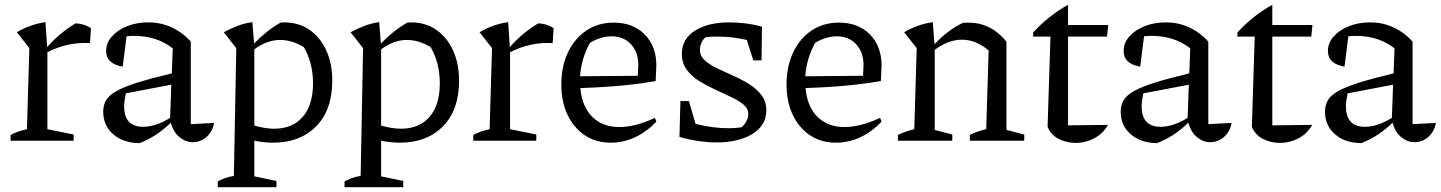

<svg xmlns="http://www.w3.org/2000/svg" viewBox="-20 -585 5989 798"><path d="M24 0V-24Q38 -32 54 -37.5Q70 -43 92 -48L102 -385L50 -451Q106 -484 169 -493L176 -389Q203 -420 232 -444Q261 -468 294 -488Q329 -487 358 -468L354 -406Q261 -411 177 -368V-48L286 -26V0Z M560 10Q492 9 450.5 -27Q409 -63 409 -121Q409 -148 421 -168.5Q433 -189 464 -206.5Q495 -224 550.5 -241.5Q606 -259 694 -280L698 -384Q632 -436 536 -436Q522 -436 506 -434L490 -308Q421 -320 421 -373Q421 -406 444.5 -433Q468 -460 508 -476Q548 -492 596 -492Q649 -492 694 -471Q739 -450 773 -412V-69L870 -74Q863 -37 838 -15.5Q813 6 781 6Q752 6 726.5 -14.5Q701 -35 690 -75Q662 -48 631 -27Q600 -6 560 10ZM496 -143Q496 -58 575 -58Q600 -58 628 -67Q656 -76 687 -95L692 -233L503 -197Q500 -183 498 -169Q496 -155 496 -143Z M885 193V169Q898 162 913.5 156Q929 150 952 146L962 -385L910 -451Q940 -467 969 -478Q998 -489 1029 -493L1036 -404Q1062 -431 1089 -452.5Q1116 -474 1146 -491Q1153 -492 1161 -492Q1222 -492 1267 -460.5Q1312 -429 1336.5 -374.5Q1361 -320 1361 -250Q1361 -128 1294 -60Q1227 8 1116 8Q1078 8 1037 0V148L1129 167V193ZM1144 -419Q1090 -419 1037 -380V-63Q1084 -50 1119 -50Q1196 -50 1238.5 -99.5Q1281 -149 1281 -239Q1281 -323 1243 -389Q1194 -419 1144 -419Z M1412 193V169Q1425 162 1440.5 156Q1456 150 1479 146L1489 -385L1437 -451Q1467 -467 1496 -478Q1525 -489 1556 -493L1563 -404Q1589 -431 1616 -452.5Q1643 -474 1673 -491Q1680 -492 1688 -492Q1749 -492 1794 -460.5Q1839 -429 1863.5 -374.5Q1888 -320 1888 -250Q1888 -128 1821 -60Q1754 8 1643 8Q1605 8 1564 0V148L1656 167V193ZM1671 -419Q1617 -419 1564 -380V-63Q1611 -50 1646 -50Q1723 -50 1765.5 -99.5Q1808 -149 1808 -239Q1808 -323 1770 -389Q1721 -419 1671 -419Z M1947 0V-24Q1961 -32 1977 -37.5Q1993 -43 2015 -48L2025 -385L1973 -451Q2029 -484 2092 -493L2099 -389Q2126 -420 2155 -444Q2184 -468 2217 -488Q2252 -487 2281 -468L2277 -406Q2184 -411 2100 -368V-48L2209 -26V0Z M2518 8Q2457 8 2411 -22.5Q2365 -53 2339 -107.5Q2313 -162 2313 -234Q2313 -309 2340.5 -367Q2368 -425 2417 -458Q2466 -491 2531 -491Q2611 -491 2659.5 -442Q2708 -393 2708 -312L2705 -248Q2652 -239 2603.5 -233.5Q2555 -228 2504 -224.5Q2453 -221 2392 -219Q2399 -141 2442 -99Q2485 -57 2554 -57Q2620 -57 2702 -95L2708 -79Q2623 8 2518 8ZM2432 -407Q2396 -342 2391 -268L2631 -270L2633 -314Q2633 -368 2602.5 -401Q2572 -434 2522 -434Q2477 -434 2432 -407Z M2804 -16 2808 -165H2843L2871 -70Q2907 -61 2941.5 -56.5Q2976 -52 3010 -52Q3023 -52 3036 -53Q3049 -54 3062 -56Q3075 -67 3082.5 -81.5Q3090 -96 3090 -111Q3090 -134 3070 -150.5Q3050 -167 3018.5 -182Q2987 -197 2952 -213Q2917 -229 2885.5 -248.5Q2854 -268 2834 -295.5Q2814 -323 2814 -361Q2814 -423 2868.5 -457.5Q2923 -492 3011 -492Q3042 -492 3076.5 -488Q3111 -484 3147 -474L3145 -334H3111L3084 -419Q3021 -433 2965 -433Q2952 -433 2939.5 -432.5Q2927 -432 2912 -430Q2900 -419 2894.5 -405Q2889 -391 2889 -377Q2889 -353 2909 -334.5Q2929 -316 2960.5 -301Q2992 -286 3027 -270.5Q3062 -255 3093.5 -235.5Q3125 -216 3145 -189.5Q3165 -163 3165 -126Q3165 -64 3107.5 -28.5Q3050 7 2958 7Q2924 7 2885 1.5Q2846 -4 2804 -16ZM3039 -40Q3041 -41 3042 -41Z M3454 8Q3393 8 3347 -22.5Q3301 -53 3275 -107.5Q3249 -162 3249 -234Q3249 -309 3276.5 -367Q3304 -425 3353 -458Q3402 -491 3467 -491Q3547 -491 3595.5 -442Q3644 -393 3644 -312L3641 -248Q3588 -239 3539.5 -233.5Q3491 -228 3440 -224.5Q3389 -221 3328 -219Q3335 -141 3378 -99Q3421 -57 3490 -57Q3556 -57 3638 -95L3644 -79Q3559 8 3454 8ZM3368 -407Q3332 -342 3327 -268L3567 -270L3569 -314Q3569 -368 3538.5 -401Q3508 -434 3458 -434Q3413 -434 3368 -407Z M3712 0V-24Q3726 -31 3742 -37Q3758 -43 3780 -48L3790 -385L3738 -451Q3794 -484 3857 -493L3864 -401Q3891 -430 3920 -452Q3949 -474 3982 -490Q3993 -491 4005 -491Q4099 -491 4163 -412V-45L4237 -26V0H4011V-24Q4024 -31 4040 -37Q4056 -43 4079 -48L4089 -375Q4037 -420 3978 -420Q3922 -420 3865 -378V-45L3938 -26V0Z M4419 -565V-481H4586L4581 -433H4419V-64L4585 -66Q4564 -29 4527.5 -10Q4491 9 4452 9Q4413 9 4380.5 -7.5Q4348 -24 4334 -58L4346 -433H4274V-450Q4304 -483 4340 -512Q4376 -541 4419 -565Z M4789 10Q4721 9 4679.5 -27Q4638 -63 4638 -121Q4638 -148 4650 -168.5Q4662 -189 4693 -206.5Q4724 -224 4779.5 -241.5Q4835 -259 4923 -280L4927 -384Q4861 -436 4765 -436Q4751 -436 4735 -434L4719 -308Q4650 -320 4650 -373Q4650 -406 4673.5 -433Q4697 -460 4737 -476Q4777 -492 4825 -492Q4878 -492 4923 -471Q4968 -450 5002 -412V-69L5099 -74Q5092 -37 5067 -15.5Q5042 6 5010 6Q4981 6 4955.5 -14.5Q4930 -35 4919 -75Q4891 -48 4860 -27Q4829 -6 4789 10ZM4725 -143Q4725 -58 4804 -58Q4829 -58 4857 -67Q4885 -76 4916 -95L4921 -233L4732 -197Q4729 -183 4727 -169Q4725 -155 4725 -143Z M5268 -565V-481H5435L5430 -433H5268V-64L5434 -66Q5413 -29 5376.5 -10Q5340 9 5301 9Q5262 9 5229.5 -7.5Q5197 -24 5183 -58L5195 -433H5123V-450Q5153 -483 5189 -512Q5225 -541 5268 -565Z M5638 10Q5570 9 5528.5 -27Q5487 -63 5487 -121Q5487 -148 5499 -168.5Q5511 -189 5542 -206.5Q5573 -224 5628.5 -241.5Q5684 -259 5772 -280L5776 -384Q5710 -436 5614 -436Q5600 -436 5584 -434L5568 -308Q5499 -320 5499 -373Q5499 -406 5522.5 -433Q5546 -460 5586 -476Q5626 -492 5674 -492Q5727 -492 5772 -471Q5817 -450 5851 -412V-69L5948 -74Q5941 -37 5916 -15.5Q5891 6 5859 6Q5830 6 5804.5 -14.5Q5779 -35 5768 -75Q5740 -48 5709 -27Q5678 -6 5638 10ZM5574 -143Q5574 -58 5653 -58Q5678 -58 5706 -67Q5734 -76 5765 -95L5770 -233L5581 -197Q5578 -183 5576 -169Q5574 -155 5574 -143Z"/></svg>

Font: Piazzolla
Style: Regular
Weight: 400
Designer: Juan Pablo del Peral
Foundry: Huerta Tipografica
Version: Version 1.330